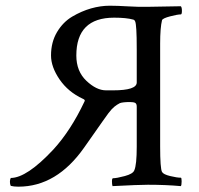

<svg xmlns="http://www.w3.org/2000/svg" viewBox="-20 -665 715 689"><path d="M389.6 -601.6Q253.9 -601.6 253.9 -465.8Q253.9 -409.2 290 -375Q326.2 -340.8 360.4 -340.8H385.7Q470.7 -340.8 470.7 -369.1V-486.3Q470.7 -535.2 469.2 -558.1Q467.8 -581.1 465.3 -587.4Q462.9 -593.8 458 -594.7Q433.6 -601.6 389.6 -601.6ZM374 -644.5Q400.4 -644.5 440.9 -642.1Q481.4 -639.6 512.7 -640.6L628.9 -642.6Q632.8 -638.7 632.8 -626Q632.8 -613.3 628.9 -613.3Q617.2 -613.3 590.8 -606.4Q564.5 -599.6 561.5 -592.8Q554.7 -565.4 554.7 -508.8V-139.6Q554.7 -59.6 561.5 -47.9Q566.4 -39.1 590.8 -33.2Q615.2 -27.3 628.9 -27.3Q631.8 -27.3 631.8 -14.6Q631.8 0 628.9 2.9Q575.2 -2 510.7 -2Q478.5 -2 383.8 2.9Q381.8 -2.9 381.8 -14.2Q381.8 -25.4 385.7 -25.4Q398.4 -25.4 427.7 -33.2Q457 -41 461.9 -53.7Q470.7 -73.2 470.7 -138.7V-282.2Q470.7 -293 464.8 -295.9Q459 -298.8 446.3 -298.8Q420.9 -298.8 410.2 -294.9Q400.4 -290 390.6 -282.2Q380.9 -274.4 369.1 -258.8Q357.4 -243.2 347.7 -229Q337.9 -214.8 317.9 -186.5Q297.9 -158.2 282.2 -135.7Q183.6 4.9 45.9 4.9Q29.3 4.9 18.6 2Q15.6 -3.9 15.6 -12.7Q15.6 -20.5 18.6 -26.4Q76.2 -26.4 171.9 -128.9Q234.4 -197.3 283.2 -300.8Q287.1 -306.6 277.3 -310.5Q224.6 -335 193.8 -379.9Q163.1 -424.8 163.1 -465.8Q163.1 -513.7 184.6 -549.8Q206.1 -585.9 239.3 -605.5Q272.5 -625 306.6 -634.8Q340.8 -644.5 374 -644.5Z"/></svg>

Font: Crimson Text
Style: Regular
Weight: 400
Version: Version 0.13